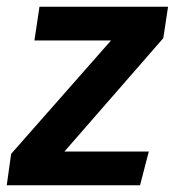

<svg xmlns="http://www.w3.org/2000/svg" viewBox="-46 -549 518 569"><path d="M145 -100H395L369 0H-26L-13 -93L283 -429H56L71 -529H452L438 -436Z"/></svg>

Font: Xgbmvzvtohvqztyvzapvmeyoton
Style: Regular
Weight: 500
Italic angle: -8°
Designer: Carrois Corporate & Edenspiekermann
Foundry: Carrois Corporate GbR & Edenspiekermann AG
Version: Version 2.001